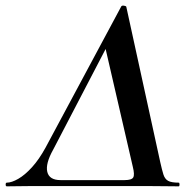

<svg xmlns="http://www.w3.org/2000/svg" viewBox="-53 -657 687 678"><path d="M-29 1Q-33 1 -33 -5.5Q-33 -12 -29 -12Q-12 -12 11.5 -25.5Q35 -39 60 -66.5Q85 -94 108 -136L375 -634Q377 -638 384.5 -637Q392 -636 393 -633L513 -84Q519 -57 524 -41Q529 -25 540.5 -18.5Q552 -12 578 -12Q581 -12 581 -5.5Q581 1 578 1Q552 1 525.5 0.5Q499 0 467 0H60Q30 0 13.5 0.5Q-3 1 -29 1ZM161 -21H387Q412 -21 417.5 -30.5Q423 -40 416 -68L320 -484L135 -129Q107 -79 114 -50Q121 -21 161 -21Z"/></svg>

Font: Cormorant
Style: Bold Italic
Weight: 700
Italic angle: -10°
Designer: Christian Thalmann (Catharsis Fonts)
Foundry: Catharsis Fonts
Version: Version 4.000